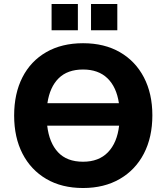

<svg xmlns="http://www.w3.org/2000/svg" viewBox="-20 -933 835 964"><path d="M51 -353Q51 -463 92.5 -544.5Q134 -626 212 -671Q290 -716 397 -716Q504 -716 582 -671Q660 -626 702.5 -544.5Q745 -463 745 -354Q745 -244 702.5 -162Q660 -80 581.5 -34.5Q503 11 397 11Q290 11 212.5 -34.5Q135 -80 93 -161.5Q51 -243 51 -353ZM397 -584Q319 -584 274.5 -540Q230 -496 218 -415H577Q565 -496 519.5 -540Q474 -584 397 -584ZM397 -121Q476 -121 522 -168.5Q568 -216 578 -302H217Q227 -216 271.5 -168.5Q316 -121 397 -121ZM437 -781V-913H569V-781ZM239 -781V-913H371V-781Z"/></svg>

Font: Mulish ExtraBold
Style: Regular
Weight: 800
Designer: Vernon Adams
Foundry: Vernon Adams
Version: Version 3.603; ttfautohint (v1.8.3)